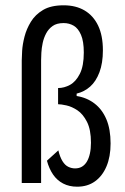

<svg xmlns="http://www.w3.org/2000/svg" viewBox="-20 -690 471 724"><path d="M271 14Q241 14 218 2Q195 -10 180 -32Q165 -54 157 -84L200 -123Q206 -98 215.5 -82.5Q225 -67 237.5 -61Q250 -55 263 -55Q278 -55 289 -61.5Q300 -68 307.5 -80.5Q315 -93 319 -111Q323 -129 323 -152Q323 -201 308 -230.5Q293 -260 272 -274Q251 -288 230.5 -292.5Q210 -297 199 -297V-358Q222 -358 244 -370Q266 -382 281 -411.5Q296 -441 296 -492Q296 -534 285.5 -558.5Q275 -583 258 -593Q241 -603 220 -603Q194 -603 178.5 -592Q163 -581 154 -564Q145 -547 141 -528Q137 -509 136 -491.5Q135 -474 135 -463V0H62V-462Q62 -474 63.5 -498.5Q65 -523 72.5 -552Q80 -581 96.5 -608Q113 -635 142.5 -652.5Q172 -670 220 -670Q266 -670 299 -650.5Q332 -631 350 -593.5Q368 -556 368 -500Q368 -452 355 -417.5Q342 -383 320 -363.5Q298 -344 269 -337V-328Q307 -322 336 -300Q365 -278 381 -240.5Q397 -203 397 -149Q397 -99 381.5 -62.5Q366 -26 338 -6Q310 14 271 14Z"/></svg>

Font: Bricolage Grotesque 24pt Condensed Light
Style: Regular
Weight: 300
Width: 3
Designer: Mathieu Triay
Foundry: Atelier Triay
Version: Version 1.001;gftools[0.9.33.dev8+g029e19f]